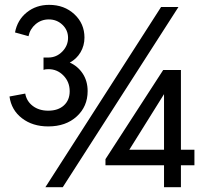

<svg xmlns="http://www.w3.org/2000/svg" viewBox="-20 -779 839 799"><path d="M19.5 -377.4 85 -389.6Q90.8 -357.4 116.7 -337.9Q142.6 -318.4 180.7 -318.4Q221.7 -318.4 245.8 -340.3Q270 -362.3 270 -399.4Q270 -438 244.1 -464.6Q218.3 -491.2 181.6 -491.2Q167.5 -491.2 161.1 -488.3V-539.6H181.2Q214.8 -539.6 239 -564.2Q263.2 -588.9 263.2 -621.6Q263.2 -653.8 239.7 -676Q216.3 -698.2 183.1 -698.2Q151.9 -698.2 128.4 -678.5Q105 -658.7 98.6 -628.4L42.5 -644Q52.2 -695.8 91.3 -727.3Q130.4 -758.8 184.6 -758.8Q247.6 -758.8 289.6 -719.7Q331.5 -680.7 331.5 -622.6Q331.5 -589.4 315.2 -561.5Q298.8 -533.7 270.5 -518.6Q304.2 -503.4 324.5 -472.4Q344.7 -441.4 344.7 -399.9Q344.7 -335.9 299.3 -294.4Q253.9 -252.9 180.7 -252.9Q115.7 -252.9 71.5 -286.9Q27.3 -320.8 19.5 -377.4ZM168.9 0 650.4 -750H722.7L241.2 0ZM418.9 -91.3V-116.7L659.2 -487.8H732.9V-155.8H789.1V-91.3H732.9V0H662.6V-91.3ZM518.1 -155.8H662.6V-387.2Z"/></svg>

Font: Spartan MB SemBd
Style: Regular
Weight: 600
Designer: Matt Bailey, Mirko Velimirovic
Foundry: Matt Bailey
Version: Version 1.005